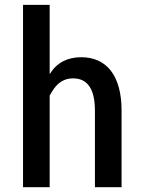

<svg xmlns="http://www.w3.org/2000/svg" viewBox="-20 -782 602 802"><path d="M187.5 -761.7V-472.7Q210.9 -509.3 243.7 -526.1Q276.4 -543 319.3 -543Q358.9 -543 390.1 -528.8Q421.4 -514.6 443.1 -486.6Q464.8 -458.5 476.3 -416.7Q487.8 -375 487.8 -320.3V0H376.5V-321.3Q376.5 -351.6 371.3 -376.2Q366.2 -400.9 355.2 -418.5Q344.2 -436 326.9 -445.3Q309.6 -454.6 285.6 -454.6Q266.1 -454.6 251.2 -448.7Q236.3 -442.9 224.6 -432.9Q212.9 -422.9 204.1 -409.9Q195.3 -397 187.5 -382.8V0H76.2V-761.7Z"/></svg>

Font: Ufes Sans Medium
Style: Regular
Weight: 500
Designer: Ricardo Esteves & Filipe Motta
Foundry: ProDesignUfes - Ricardo Esteves, Filipe Motta (This is a derivative work, based on Roboto family, by Christian Robertson
Version: Version 2.0